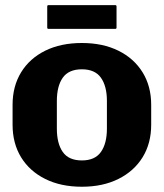

<svg xmlns="http://www.w3.org/2000/svg" viewBox="-20 -710 638 748"><path d="M29 -224V-301.5Q29 -374 62.2 -428.2Q95.5 -482.5 156.2 -512.5Q217 -542.5 299 -542.5Q380.5 -542.5 441.2 -512.5Q502 -482.5 535.5 -428.2Q569 -374 569 -301.5V-224Q569 -151.5 535.5 -97.2Q502 -43 441.2 -12.8Q380.5 17.5 299 17.5Q217 17.5 156.2 -12.8Q95.5 -43 62.2 -97.2Q29 -151.5 29 -224ZM201.5 -209Q201.5 -151 224.5 -118Q247.5 -85 299 -85Q350 -85 373.2 -118Q396.5 -151 396.5 -209V-316.5Q396.5 -374.5 373.2 -407.2Q350 -440 299 -440Q247.5 -440 224.5 -407.2Q201.5 -374.5 201.5 -316.5ZM164 -602.5V-685Q164 -690 169 -690H429Q434 -690 434 -685V-602.5Q434 -597.5 429 -597.5H169Q164 -597.5 164 -602.5Z"/></svg>

Font: MFEK Sans
Style: Bold
Weight: 700
Designer: Owen Earl
Foundry: indestructible type*
Version: Version 0.001; ttfautohint (v1.8.4.7-5d5b)